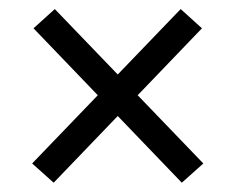

<svg xmlns="http://www.w3.org/2000/svg" viewBox="-20 -522 520 424"><path d="M429 -161 381.5 -118.5 54 -459.5 101 -502ZM51 -161 379 -502 426 -459.5 98.5 -118.5Z"/></svg>

Font: Anek Bangla
Style: Regular
Weight: 400
Designer: Sulekha Rajkumar (Bangla), Yesha Goshar (Latin)
Foundry: Ek Type
Version: Version 1.003